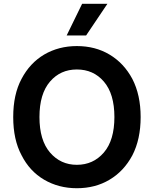

<svg xmlns="http://www.w3.org/2000/svg" viewBox="-20 -984 815 1017"><path d="M681 -161Q636 -77 560 -32Q485 13 387 13Q291 13 214 -32Q137 -77 94 -162Q50 -244 50 -364Q50 -484 94 -566Q138 -650 214 -695Q291 -740 387 -740Q485 -740 560 -695Q636 -650 681 -566Q725 -481 725 -364Q725 -246 681 -161ZM530 -552Q475 -616 387 -616Q300 -616 245 -552Q189 -487 189 -364Q189 -241 245 -176Q301 -111 387 -111Q474 -111 530 -176Q586 -241 586 -364Q586 -487 530 -552ZM549 -964 436 -796H333L415 -964Z"/></svg>

Font: Sinter Bold
Style: Regular
Weight: 700
Foundry: Adobe & rsms
Version: Version 1.000